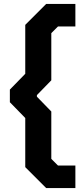

<svg xmlns="http://www.w3.org/2000/svg" viewBox="-20 -836 417 973"><path d="M108 11V-238L30 -318V-382L108 -462V-710L214 -816H362V-702H274L240 -668V-429L167 -354V-346L240 -271V-31L274 3H362V117H214Z"/></svg>

Font: Chakra Petch
Style: Bold
Weight: 700
Designer: Katatrad Aksorn Co.,Ltd.
Foundry: Cadson Demak Co.,Ltd.
Version: Version 1.000; ttfautohint (v1.6)